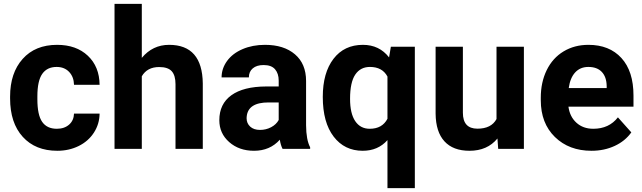

<svg xmlns="http://www.w3.org/2000/svg" viewBox="-20 -770 3322 993"><path d="M273.9 -104Q313 -104 337.4 -125.5Q361.8 -147 362.8 -182.6H495.1Q494.6 -128.9 465.8 -84.2Q437 -39.6 387 -14.9Q336.9 9.8 276.4 9.8Q163.1 9.8 97.7 -62.3Q32.2 -134.3 32.2 -261.2V-270.5Q32.2 -392.6 97.2 -465.3Q162.1 -538.1 275.4 -538.1Q374.5 -538.1 434.3 -481.7Q494.1 -425.3 495.1 -331.5H362.8Q361.8 -372.6 337.4 -398.2Q313 -423.8 272.9 -423.8Q223.6 -423.8 198.5 -387.9Q173.3 -352.1 173.3 -271.5V-256.8Q173.3 -175.3 198.2 -139.6Q223.1 -104 273.9 -104Z M713.4 -470.7Q769.5 -538.1 854.5 -538.1Q1026.4 -538.1 1028.8 -338.4V0H887.7V-334.5Q887.7 -379.9 868.2 -401.6Q848.6 -423.3 803.2 -423.3Q741.2 -423.3 713.4 -375.5V0H572.3V-750H713.4Z M1441.4 0Q1431.6 -19 1427.2 -47.4Q1376 9.8 1293.9 9.8Q1216.3 9.8 1165.3 -35.2Q1114.3 -80.1 1114.3 -148.4Q1114.3 -232.4 1176.5 -277.3Q1238.8 -322.3 1356.4 -322.8H1421.4V-353Q1421.4 -389.6 1402.6 -411.6Q1383.8 -433.6 1343.3 -433.6Q1307.6 -433.6 1287.4 -416.5Q1267.1 -399.4 1267.1 -369.6H1126Q1126 -415.5 1154.3 -454.6Q1182.6 -493.7 1234.4 -515.9Q1286.1 -538.1 1350.6 -538.1Q1448.2 -538.1 1505.6 -489Q1563 -439.9 1563 -351.1V-122.1Q1563.5 -46.9 1584 -8.3V0ZM1324.7 -98.1Q1356 -98.1 1382.3 -112.1Q1408.7 -126 1421.4 -149.4V-240.2H1368.7Q1262.7 -240.2 1255.9 -167L1255.4 -158.7Q1255.4 -132.3 1273.9 -115.2Q1292.5 -98.1 1324.7 -98.1Z M1649.4 -269Q1649.4 -393.6 1704.8 -465.8Q1760.3 -538.1 1856.9 -538.1Q1941.9 -538.1 1992.2 -473.1L2001.5 -528.3H2125.5V203.1H1983.9V-45.4Q1935.1 9.8 1856 9.8Q1761.7 9.8 1705.6 -63.5Q1649.4 -136.7 1649.4 -269ZM1790.5 -258.8Q1790.5 -183.1 1817.1 -143.6Q1843.8 -104 1892.1 -104Q1957 -104 1983.9 -155.8V-374Q1957.5 -423.8 1893.1 -423.8Q1844.2 -423.8 1817.4 -384.3Q1790.5 -344.7 1790.5 -258.8Z M2552.7 -53.7Q2500.5 9.8 2408.2 9.8Q2323.2 9.8 2278.6 -39.1Q2233.9 -87.9 2232.9 -182.1V-528.3H2374V-187Q2374 -104.5 2449.2 -104.5Q2521 -104.5 2547.9 -154.3V-528.3H2689.5V0H2556.6Z M3039.1 9.8Q2922.9 9.8 2849.9 -61.5Q2776.9 -132.8 2776.9 -251.5V-265.1Q2776.9 -344.7 2807.6 -407.5Q2838.4 -470.2 2894.8 -504.2Q2951.2 -538.1 3023.4 -538.1Q3131.8 -538.1 3194.1 -469.7Q3256.3 -401.4 3256.3 -275.9V-218.3H2919.9Q2926.8 -166.5 2961.2 -135.3Q2995.6 -104 3048.3 -104Q3129.9 -104 3175.8 -163.1L3245.1 -85.4Q3213.4 -40.5 3159.2 -15.4Q3105 9.8 3039.1 9.8ZM3022.9 -423.8Q2981 -423.8 2954.8 -395.5Q2928.7 -367.2 2921.4 -314.5H3117.7V-325.7Q3116.7 -372.6 3092.3 -398.2Q3067.9 -423.8 3022.9 -423.8Z"/></svg>

Font: Roboto-o
Style: o-Bold
Weight: 700
Designer: Google
Version: Version 2.134; 2016; ttfautohint (v1.6)